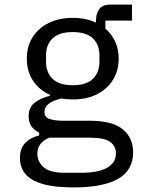

<svg xmlns="http://www.w3.org/2000/svg" viewBox="-20 -606 640 838"><path d="M561 59Q561 137 495.5 174.5Q430 212 301 212Q218 212 166.5 197Q115 182 91 153.5Q67 125 67 84Q67 43 89 19Q111 -5 151 -15V-27Q129 -38 117 -55Q105 -72 105 -98Q105 -138 131.5 -158Q158 -178 198 -188V-192Q151 -213 124 -254Q97 -295 97 -350Q97 -403 122 -443Q147 -483 192 -505.5Q237 -528 297 -528Q356 -528 399 -507V-516Q399 -546 413 -566Q427 -586 461 -586H556V-516H440V-481Q468 -457 483 -424Q498 -391 498 -350Q498 -298 473 -257.5Q448 -217 403 -194.5Q358 -172 297 -172Q284 -172 272 -173Q260 -174 248 -176Q233 -173 215.5 -166Q198 -159 186 -147Q174 -135 174 -117Q174 -94 197 -86.5Q220 -79 257 -79H371Q471 -79 516 -41.5Q561 -4 561 59ZM486 63Q486 32 461 13.5Q436 -5 374 -5H195Q170 5 156.5 22.5Q143 40 143 65Q143 99 170 123.5Q197 148 260 148H338Q408 148 447 126.5Q486 105 486 63ZM297 -234Q357 -234 385.5 -262Q414 -290 414 -336V-365Q414 -411 385.5 -438.5Q357 -466 297 -466Q238 -466 209.5 -438.5Q181 -411 181 -365V-336Q181 -290 209.5 -262Q238 -234 297 -234Z"/></svg>

Font: Lilex
Style: Regular
Weight: 400
Monospace: yes
Designer: Mike Abbink, Paul van der Laan, Pieter van Rosmalen, Mikhael Khrustik
Foundry: Mikhael Khrustik
Version: Version 2.510